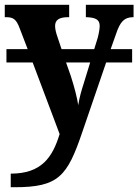

<svg xmlns="http://www.w3.org/2000/svg" viewBox="-20 -556 580 805"><path d="M25 172V229H41C226 229 262 183 325 -2L425 -294H534V-350H444L466 -412C484 -467 502 -483 537 -484H540V-536H340V-484H344C381 -482 398 -474 398 -447C398 -433 393 -409 389 -395L375 -350H238L221 -401C215 -418 211 -434 211 -447C211 -471 226 -484 266 -484H270V-536H0V-484H4C35 -484 48 -477 63 -436L96 -350H7V-294H117L230 6C200 104 154 172 25 172ZM277 -237 257 -294H358L331 -206C322 -178 313 -148 308 -115C304 -143 292 -191 277 -237Z"/></svg>

Font: Noto Serif SemiCondensed
Style: Bold
Weight: 700
Width: 4
Designer: Monotype Design Team
Foundry: Monotype Imaging Inc.
Version: Version 2.015